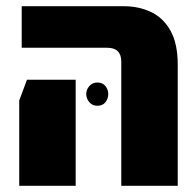

<svg xmlns="http://www.w3.org/2000/svg" viewBox="-20 -599 628 619"><path d="M371 0V-400Q371 -445 326 -445H50V-579H378Q428 -579 467.5 -560Q507 -541 530 -499.5Q553 -458 553 -390V0ZM42 0V-275L67 -342H224V0ZM294 -333Q311 -333 320 -321.5Q329 -310 329 -296Q329 -281 320 -269.5Q311 -258 294 -258Q278 -258 268 -269.5Q258 -281 258 -296Q258 -310 268 -321.5Q278 -333 294 -333Z"/></svg>

Font: Assistant ExtraBold
Style: Regular
Weight: 800
Designer: Hebrew By Ben Nathan, Latin by Paul Hunt
Version: Version 3.000